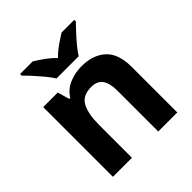

<svg xmlns="http://www.w3.org/2000/svg" viewBox="-203 -914 1063 1063"><g transform="rotate(-45 328.5 -383.0)"><path d="M388 -556Q476 -556 529 -508.5Q582 -461 582 -356V0H433V-319Q433 -378 412 -407.5Q391 -437 345 -437Q277 -437 252 -390.5Q227 -344 227 -257V0H78V-546H192L212 -476H220Q246 -518 291.5 -537Q337 -556 388 -556ZM242 -606Q228 -629 205.5 -656Q183 -683 159.5 -709Q136 -735 117 -753V-766H216Q242 -750 272 -728.5Q302 -707 328 -680Q354 -707 385 -728.5Q416 -750 442 -766H541V-753Q523 -735 499 -709Q475 -683 452.5 -656Q430 -629 416 -606Z"/></g></svg>

Font: Noto Sans Tamil
Style: Bold
Weight: 700
Designer: Jelle Bosma - Monotype Design Team
Foundry: Monotype Imaging Inc.
Version: Version 2.004; ttfautohint (v1.8.4.7-5d5b)